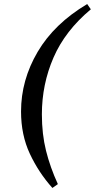

<svg xmlns="http://www.w3.org/2000/svg" viewBox="-20 -733 469 949"><path d="M239 196Q171 120 127.5 27Q84 -66 84 -182Q84 -337 166 -476.5Q248 -616 411 -713L429 -687Q302 -581 244.5 -448.5Q187 -316 187 -168Q187 -70 207.5 12Q228 94 266 177Z"/></svg>

Font: DeepMind Serif Text
Style: Italic
Weight: 400
Italic angle: -12°
Designer: Frank Grießhammer / Modifications: Colophon Foundry
Foundry: Colophon Foundry
Version: Version 5.003; ttfautohint (v1.8.2)